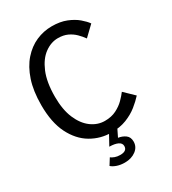

<svg xmlns="http://www.w3.org/2000/svg" viewBox="-237 -906 1125 1258"><g transform="rotate(-30 325.5 -277.0)"><path d="M351 14.5Q269 14.5 198.5 -27.2Q128 -69 85.2 -154.2Q42.5 -239.5 42.5 -370.5Q42.5 -477 68.5 -555Q94.5 -633 139.5 -684Q184.5 -735 241.2 -759.8Q298 -784.5 359.5 -784.5Q422.5 -784.5 469.2 -765.8Q516 -747 547 -720.5Q578 -694 594 -671L520 -600Q503 -624 480.5 -646.2Q458 -668.5 427.5 -682.8Q397 -697 356 -697Q303.5 -697 255.8 -662.2Q208 -627.5 177.8 -555.8Q147.5 -484 147.5 -373Q147.5 -275.5 176 -208.8Q204.5 -142 251.5 -107.5Q298.5 -73 353 -73Q403 -73 440 -91.8Q477 -110.5 502.5 -136.2Q528 -162 543.5 -183L616 -113Q590 -84 553.2 -54.5Q516.5 -25 466.5 -5.2Q416.5 14.5 351 14.5ZM330 229Q297.5 229 271.2 220Q245 211 230.5 197.5L260.5 149.5Q271 157.5 288.2 164Q305.5 170.5 328.5 170.5Q380 170.5 380 132.5Q380 110.5 356.5 99.2Q333 88 292.5 87.5L340.5 0H403L371 65.5Q402 70 424.8 86.8Q447.5 103.5 447.5 137.5Q447.5 178 413.8 203.5Q380 229 330 229Z"/></g></svg>

Font: Junction Medium
Style: Regular
Weight: 500
Designer: Caroline Hadilaksono
Foundry: Caroline Hadilaksono, Tyler Finck, The League of Moveable Type
Version: Version 2.000; ttfautohint (v1.8.3)